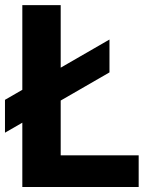

<svg xmlns="http://www.w3.org/2000/svg" viewBox="-26 -748 614 768"><path d="M63.3 0V-727.5H216.8V-126.8H528.7V0ZM-6.1 -217.2V-348.7L411.9 -589.9V-458.4Z"/></svg>

Font: GitLab Sans
Style: Regular
Weight: 400
Designer: Rasmus Andersson
Foundry: Modifications by GitLab B.V., manufactured by rsms
Version: Version 4.000;git-c8fb6b7